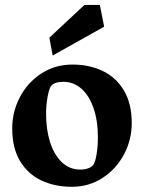

<svg xmlns="http://www.w3.org/2000/svg" viewBox="-20 -734 575 767"><path d="M269.5 -476.1Q336.4 -476.1 389.9 -450.7Q443.4 -425.3 474.9 -372.8Q506.3 -320.3 506.3 -242.2Q506.3 -175.8 475.3 -117.2Q444.3 -58.6 389.6 -23.2Q335 12.2 267.6 12.2Q199.7 12.2 145.8 -12.9Q91.8 -38.1 60.3 -90.3Q28.8 -142.6 28.8 -221.2Q28.8 -287.6 59.6 -346.2Q90.3 -404.8 145.3 -440.4Q200.2 -476.1 269.5 -476.1ZM351.6 -73.7Q360.8 -85.9 366 -118.7Q371.1 -151.4 371.1 -184.6Q371.1 -252 353.5 -302.5Q335.9 -353 304.7 -380.1Q273.4 -407.2 233.4 -407.2Q197.8 -407.2 183.6 -390.1Q175.3 -377.4 169.7 -345Q164.1 -312.5 164.1 -278.8Q164.1 -215.8 180.2 -165.5Q196.3 -115.2 227.1 -85.9Q257.8 -56.6 300.3 -56.6Q317.4 -56.6 331.1 -61.3Q344.7 -65.9 351.6 -73.7ZM317.4 -714.4H378.9L396 -627.4L190.4 -512.2L177.2 -583.5Z"/></svg>

Font: Vesper Libre
Style: Bold
Weight: 700
Designer: Robert Keller & Kimya Gandhi
Foundry: Mota Italic
Version: Version 1.058